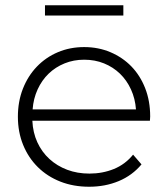

<svg xmlns="http://www.w3.org/2000/svg" viewBox="-20 -706 639 730"><path d="M497 -290Q494 -331 478 -366Q462 -401 436 -426Q410 -451 375.5 -465Q341 -479 300 -479Q260 -479 225.5 -465Q191 -451 165 -426Q139 -401 123 -366Q107 -331 104 -290ZM319 4Q259 4 209.5 -15.5Q160 -35 124 -70.5Q88 -106 68 -155Q48 -204 48 -262Q48 -320 67 -368.5Q86 -417 120 -452.5Q154 -488 200 -507.5Q246 -527 300 -527Q354 -527 400 -507.5Q446 -488 479.5 -453.5Q513 -419 532 -370.5Q551 -322 551 -263Q551 -259 550.5 -255Q550 -251 550 -247H103Q105 -202 122 -165Q139 -128 168 -101.5Q197 -75 235.5 -60.5Q274 -46 320 -46Q370 -46 413 -63.5Q456 -81 486 -118L518 -81Q483 -39 431.5 -17.5Q380 4 319 4ZM151 -647V-686H449V-647Z"/></svg>

Font: Montserrat-Alt1 Light
Style: Regular
Weight: 300
Designer: Differentunic
Foundry: Differentunic
Version: Version 7.222